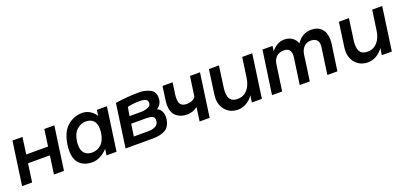

<svg xmlns="http://www.w3.org/2000/svg" viewBox="5 -1005 3411 1620"><g transform="rotate(-20 1710.5 -195.0)"><path d="M364 -389H454L399 0H309L332 -164H136L113 0H23L78 -389H168L147 -239H343Z M926 -389 871 0H781L789 -56Q759 -23 722.5 -4.5Q686 14 650 14Q581 14 539.5 -25.5Q498 -65 498 -146Q498 -172 502 -196Q517 -303 574 -355Q631 -407 710 -407Q746 -407 777 -388.5Q808 -370 829 -337L836 -389ZM803 -196Q805 -208 805 -229Q805 -280 780.5 -304.5Q756 -329 715 -329Q668 -329 632 -296Q596 -263 587 -196Q585 -185 585 -164Q585 -113 610 -88.5Q635 -64 677 -64Q725 -64 759.5 -96.5Q794 -129 803 -196Z M1007 -389Q1014 -390 1041 -394Q1068 -398 1116.5 -402Q1165 -406 1224 -406Q1273 -406 1317 -384.5Q1361 -363 1361 -307Q1361 -278 1348.5 -255.5Q1336 -233 1314 -220Q1335 -213 1349 -190.5Q1363 -168 1363 -136Q1363 -123 1362 -116Q1351 -45 1306 -22.5Q1261 0 1200 0H952ZM1176 -245Q1216 -245 1243.5 -257Q1271 -269 1271 -296Q1271 -335 1200 -335Q1169 -335 1144.5 -332.5Q1120 -330 1106.5 -327Q1093 -324 1090 -323L1077 -245ZM1180 -71Q1221 -71 1248.5 -86Q1276 -101 1276 -138Q1276 -164 1256.5 -172Q1237 -180 1200 -180H1068L1052 -71Z M1762 -389 1707 0H1617L1634 -123Q1589 -91 1541 -91Q1480 -91 1442.5 -125Q1405 -159 1405 -225Q1405 -233 1407 -255L1425 -389H1516L1501 -283Q1499 -271 1499 -250Q1499 -210 1516 -193Q1533 -176 1566 -176Q1623 -176 1647 -212L1672 -389Z M2231 -389 2176 0H2086L2095 -61Q2068 -23 2032 -3Q1996 17 1958 17Q1892 17 1850.5 -26.5Q1809 -70 1809 -137Q1809 -147 1811 -167L1842 -389H1932L1907 -208Q1903 -184 1903 -161Q1903 -113 1923 -91Q1943 -69 1985 -69Q2038 -69 2072.5 -107.5Q2107 -146 2116 -214L2117 -221L2141 -389Z M2890 -272Q2890 -248 2888 -236L2854 0H2764L2798 -240Q2799 -246 2799 -257Q2799 -288 2781 -304.5Q2763 -321 2730 -321Q2694 -321 2670 -297.5Q2646 -274 2639 -234L2638 -228L2630 -168L2606 0H2516L2550 -240Q2551 -246 2551 -256Q2551 -321 2490 -321Q2448 -321 2422.5 -298Q2397 -275 2391 -232L2382 -168L2358 0H2267L2323 -389H2413L2407 -343Q2429 -372 2459 -389Q2489 -406 2522 -406Q2563 -406 2592 -386.5Q2621 -367 2634 -332Q2657 -367 2690 -386.5Q2723 -406 2763 -406Q2824 -406 2857 -370.5Q2890 -335 2890 -272Z M3398 -389 3343 0H3253L3262 -61Q3235 -23 3199 -3Q3163 17 3125 17Q3059 17 3017.5 -26.5Q2976 -70 2976 -137Q2976 -147 2978 -167L3009 -389H3099L3074 -208Q3070 -184 3070 -161Q3070 -113 3090 -91Q3110 -69 3152 -69Q3205 -69 3239.5 -107.5Q3274 -146 3283 -214L3284 -221L3308 -389Z"/></g></svg>

Font: Neutral Grotesk
Style: Italic
Weight: 400
Italic angle: -8°
Designer: Nawras Khrais
Foundry: Nawras Khrais
Version: Version 1.000